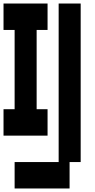

<svg xmlns="http://www.w3.org/2000/svg" viewBox="-20 -1050 540 1090"><path d="M0 -280V-430H63V-880H0V-1030H250V-880H188V-430H250V-280ZM63 20V-130H313V-1030H438V-130H375V20Z"/></svg>

Font: 2P VHS
Style: Regular
Weight: 400
Designer: CodeMan38
Foundry: CodeMan38
Version: Version 3.000